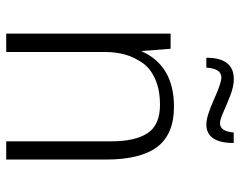

<svg xmlns="http://www.w3.org/2000/svg" viewBox="-97 -674 771 617"><g transform="rotate(90 288.5 -365.5)"><path d="M165.5 -643.1H197.3Q200.2 -691.4 229 -691.4Q247.1 -691.4 299.8 -667.5Q354 -643.1 379.4 -643.1Q439.5 -643.1 439.5 -731H405.8Q402.3 -687 376 -687Q364.3 -687 339.4 -698.2Q315.4 -709 286.6 -720.2Q257.3 -731.4 234.4 -731.4Q165.5 -731.4 165.5 -643.1ZM87.9 -528.3V0H147V-316.4Q147 -351.1 155.3 -381.8Q163.1 -410.2 182.1 -438Q200.2 -463.9 234.9 -479Q268.6 -494.1 316.9 -494.1Q381.3 -494.1 407.7 -454.6Q434.1 -414.6 434.1 -339.4V0H492.7V-320.8Q492.7 -432.1 451.7 -485.8Q410.6 -539.1 322.8 -539.1Q190.4 -539.1 144 -433.6L136.7 -528.3Z"/></g></svg>

Font: My Font
Style: ExtraLight
Weight: 500
Designer: Vernon Adams
Foundry: newtypography
Version: Version 0.001